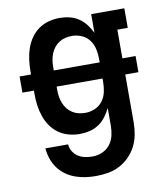

<svg xmlns="http://www.w3.org/2000/svg" viewBox="-84 -608 768 890"><g transform="rotate(-10 300.0 -162.5)"><path d="M296 213Q271 213 246.5 209.5Q222 206 198.5 197.5Q175 189 154.5 174Q134 159 119.5 139Q105 119 97 95Q89 71 87 46H194Q195 64 204.5 79.5Q214 95 229 104.5Q244 114 261.5 117.5Q279 121 296 121Q320 121 342 111.5Q364 102 378.5 83.5Q393 65 398.5 41.5Q404 18 404 -5V-88Q394 -67 379.5 -48Q365 -29 345.5 -16Q326 -3 303 2.5Q280 8 256 8Q230 8 204 1Q178 -6 156.5 -21.5Q135 -37 120 -59Q105 -81 96.5 -106Q88 -131 84.5 -157.5Q81 -184 81 -210V-227H27V-303H81V-320Q81 -346 84.5 -372.5Q88 -399 96.5 -424Q105 -449 120 -471Q135 -493 156.5 -508.5Q178 -524 204 -531Q230 -538 256 -538Q280 -538 303 -532.5Q326 -527 345.5 -514Q365 -501 379.5 -482Q394 -463 404 -442V-530H560V-438H511V-303H573V-227H511V-5Q511 24 506 53Q501 82 488 108Q475 134 454.5 155Q434 176 408.5 189.5Q383 203 354 208Q325 213 296 213ZM404 -303V-320Q404 -343 399 -366Q394 -389 380 -408Q366 -427 344 -436.5Q322 -446 299 -446Q283 -446 267.5 -442.5Q252 -439 238.5 -430.5Q225 -422 215 -409.5Q205 -397 199 -382Q193 -367 190.5 -351.5Q188 -336 188 -320V-303ZM299 -84Q322 -84 344 -93.5Q366 -103 380 -122Q394 -141 399 -164Q404 -187 404 -210V-227H188V-210Q188 -194 190.5 -178.5Q193 -163 199 -148Q205 -133 215 -120.5Q225 -108 238.5 -99.5Q252 -91 267.5 -87.5Q283 -84 299 -84Z"/></g></svg>

Font: Iosevka Slab Semibold Extended
Style: Regular
Weight: 600
Width: 7
Monospace: yes
Designer: Belleve Invis
Foundry: Belleve Invis
Version: Version 11.1.0; ttfautohint (v1.8.3)